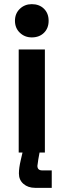

<svg xmlns="http://www.w3.org/2000/svg" viewBox="-20 -734 306 924"><path d="M196 0H70V-496H196ZM133 -554Q99 -554 75.5 -576.5Q52 -599 52 -634Q52 -669 75.5 -691.5Q99 -714 133 -714Q169 -714 191.5 -692Q214 -670 214 -634Q214 -598 191.5 -576Q169 -554 133 -554ZM229 170H149Q115 170 93 151Q71 132 71 101Q71 74 80 36L93 -20H174L164 35Q164 38 163 43Q162 48 162 50Q160 60 160 64Q160 86 183 86H229Z"/></svg>

Font: Rootstock Sans Headline
Style: Bold
Weight: 700
Designer: Florian Karsten
Foundry: Florian Karsten
Version: Version 2.000;FEAKit 1.0